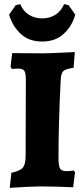

<svg xmlns="http://www.w3.org/2000/svg" viewBox="-20 -902 407 929"><path d="M35 -66Q77 -75 90.5 -91Q104 -107 104 -149L105 -518Q105 -549 97.5 -559.5Q90 -570 69 -570Q54 -570 38 -568L31 -579L39 -645L187 -644Q215 -644 276 -647L342 -650L336 -574Q299 -569 287.5 -559Q276 -549 274 -520Q263 -307 263 -143Q263 -101 270 -87.5Q277 -74 299 -74Q322 -74 337 -77L343 -69L334 4Q236 0 178 0Q130 0 27 7ZM24 -831 56 -877 78 -882Q92 -848 120 -830.5Q148 -813 184 -813Q220 -813 248 -830.5Q276 -848 290 -882L312 -877L344 -831Q329 -776 288.5 -738.5Q248 -701 184 -701Q120 -701 80 -738.5Q40 -776 24 -831Z"/></svg>

Font: Alegreya SC ExtraBold
Style: Regular
Weight: 800
Designer: Juan Pablo del Peral
Foundry: Huerta Tipografica
Version: Version 2.007; ttfautohint (v1.6)